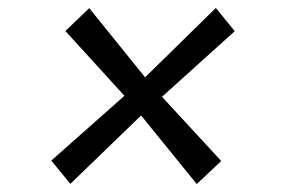

<svg xmlns="http://www.w3.org/2000/svg" viewBox="-20 -562 709 483"><path d="M475 -99 335 -271.5 157 -99.5 109 -158 293 -321 144.5 -484 204.5 -541.5 345 -367.5 523 -542 570.5 -483.5 387.5 -318.5 536.5 -157Z"/></svg>

Font: Merriweather 24pt Medium
Style: Italic
Weight: 500
Italic angle: -7.8°
Version: Version 2.101